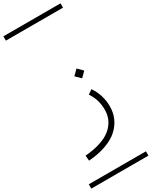

<svg xmlns="http://www.w3.org/2000/svg" viewBox="-345 -1035 1220 1543"><g transform="rotate(-30 265.0 -263.5)"><path d="M360.4 -221.2 400.4 -248.5Q460 -162.6 460 -54.2Q460 2.9 438.5 52Q417 101.1 374 140.9Q331.1 180.7 260.3 206.5Q189.5 232.4 96.7 239.3L92.8 190.4Q162.1 185.1 217 169.2Q272 153.3 307.9 130.6Q343.8 107.9 367.4 77.6Q391.1 47.4 401.1 14.9Q411.1 -17.6 411.1 -54.2Q411.1 -147 360.4 -221.2ZM0 402.8H530.3V442.9H0ZM0 -970.2H530.3V-930.2H0ZM333.5 -406.7 379.4 -452.6 425.3 -406.7 379.4 -361.3Z"/></g></svg>

Font: AzarMehrMSRS1
Style: Regular
Weight: 1
Designer: Amin Abedi
Version: Version 1.00